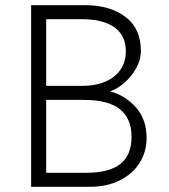

<svg xmlns="http://www.w3.org/2000/svg" viewBox="-20 -720 650 740"><path d="M100 0V-700H309Q403.5 -700 463.2 -655.2Q523 -610.5 523 -524Q523 -489.5 504.8 -457Q486.5 -424.5 459 -400.5Q431.5 -376.5 404 -368Q462.5 -352.5 503.8 -306.2Q545 -260 545 -188Q545 -135 518.2 -92.5Q491.5 -50 442 -25Q392.5 0 325 0ZM158 -54H311Q400.5 -54 443.8 -88Q487 -122 487 -193Q487 -263 442.2 -299Q397.5 -335 302 -335H158ZM158 -389H297Q347.5 -389 385.2 -405Q423 -421 444 -451Q465 -481 465 -523Q465 -583 421 -614.5Q377 -646 296 -646H158Z"/></svg>

Font: Geologica-Sharp
Style: Regular
Weight: 100
Designer: Sindre Bremnes, Frode Helland
Foundry: Monokrom Skriftforlag AS
Version: Version 1.010;gftools[0.9.28]